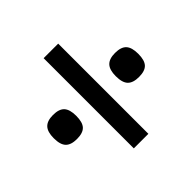

<svg xmlns="http://www.w3.org/2000/svg" viewBox="-129 -829 858 858"><g transform="rotate(45 300.0 -400.0)"><path d="M300 -525Q260 -525 242 -542Q224 -559 224 -596Q224 -634 242 -650.5Q260 -667 300 -667Q341 -667 358.5 -650.5Q376 -634 376 -596Q376 -559 358.5 -542Q341 -525 300 -525ZM300 -133Q260 -133 242 -150Q224 -167 224 -204Q224 -242 242 -258.5Q260 -275 300 -275Q341 -275 358.5 -258.5Q376 -242 376 -204Q376 -167 358.5 -150Q341 -133 300 -133ZM15 -354V-446H585V-354Z"/></g></svg>

Font: Victor Mono Thin
Style: Bold
Weight: 700
Monospace: yes
Version: Version 1.561;gftools[0.9.30]